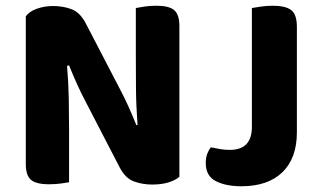

<svg xmlns="http://www.w3.org/2000/svg" viewBox="-20 -636 1123 670"><path d="M606 -19Q592 -7 568 0.5Q544 8 511 8Q477 8 447 -3Q417 -14 397 -53L281 -277Q264 -309 249.5 -341Q235 -373 221 -408L214 -406Q219 -346 220 -291.5Q221 -237 221 -186V0Q211 2 191.5 4.5Q172 7 151 7Q106 7 88 -8.5Q70 -24 70 -64V-579Q82 -596 108.5 -605.5Q135 -615 165 -615Q200 -615 229.5 -604Q259 -593 279 -555L396 -330Q413 -298 427.5 -266Q442 -234 456 -199L460 -200Q455 -267 454.5 -327Q454 -387 454 -442V-608Q464 -610 483.5 -613Q503 -616 525 -616Q570 -616 588 -600.5Q606 -585 606 -545ZM1016 -174Q1016 -84 965.5 -35Q915 14 822 14Q768 14 733 -4Q698 -22 698 -67Q698 -86 703.5 -100Q709 -114 716 -122Q734 -118 749.5 -115.5Q765 -113 782 -113Q859 -113 859 -193V-608Q870 -610 890.5 -613Q911 -616 931 -616Q976 -616 996 -601Q1016 -586 1016 -542Z"/></svg>

Font: Baloo Tammudu 2
Style: Bold
Weight: 700
Designer: Maithili Shingre, Omkar Shende and Ek Type
Foundry: Ek Type
Version: Version 1.640;hotconv 1.0.111;makeotfexe 2.5.65597; ttfautoh